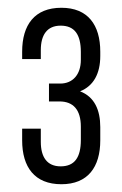

<svg xmlns="http://www.w3.org/2000/svg" viewBox="-20 -820 315 494"><path d="M138 -800C69 -800 37 -756 37 -687V-668H85V-691C85 -730 101 -754 136 -754C172 -754 188 -731 188 -686V-666C188 -628 167 -605 135 -605H106V-559H133C169 -559 188 -537 188 -494V-460C188 -415 172 -392 136 -392C101 -392 85 -416 85 -455V-489H37V-459C37 -390 69 -346 138 -346C206 -346 238 -390 238 -459V-493C238 -537 223 -571 186 -585C221 -599 238 -631 238 -676V-687C238 -756 206 -800 138 -800Z"/></svg>

Font: VL Bebas Neue Regular
Style: Regular
Weight: 400
Designer: Ryoichi Tsunekawa
Foundry: Ryoichi Tsunekawa
Version: Version 001.003